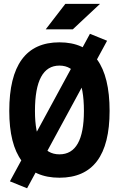

<svg xmlns="http://www.w3.org/2000/svg" viewBox="-20 -926 626 1011"><path d="M122.6 65.4 32.2 28.8 453.6 -748 543.9 -711.4ZM293 9.8Q28.8 9.8 28.8 -341.8Q28.8 -703.1 293 -703.1Q557.1 -703.1 557.1 -341.8Q557.1 9.8 293 9.8ZM293 -113.3Q421.9 -113.3 421.9 -341.8Q421.9 -580.6 293 -580.6Q164.1 -580.6 164.1 -341.8Q164.1 -113.3 293 -113.3ZM220.7 -771.5 324.2 -905.8H506.8L363.3 -771.5Z"/></svg>

Font: Cascadia Code PL
Style: Regular
Weight: 400
Monospace: yes
Designer: Aaron Bell
Foundry: Saja Typeworks
Version: Version 2102.003